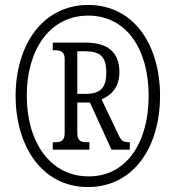

<svg xmlns="http://www.w3.org/2000/svg" viewBox="-20 -745 709 775"><path d="M335 10C519 10 626 -151 626 -358C626 -563 521 -725 336 -725C152 -725 43 -563 43 -358C43 -156 149 10 335 10ZM338 -33C183 -33 88 -171 88 -359C88 -543 180 -682 336 -682C491 -682 580 -546 580 -358C580 -171 492 -33 338 -33ZM193 -141H341V-171H330C310 -171 292 -175 292 -206V-331H343L430 -141H504V-171C478 -171 471 -175 460 -197L390 -344C426 -359 462 -390 462 -454C462 -533 416 -573 326 -573H193V-542H203C223 -542 241 -538 241 -507V-206C241 -175 223 -171 203 -171H193ZM325 -366H292V-538H323C385 -538 409 -516 409 -453C409 -394 389 -366 325 -366Z"/></svg>

Font: Noto Serif Lao ExtCond
Style: Regular
Weight: 400
Width: 2
Designer: Monotype Design Team
Foundry: Monotype Imaging Inc.
Version: Version 2.004